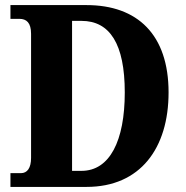

<svg xmlns="http://www.w3.org/2000/svg" viewBox="-20 -734 729 754"><path d="M21 0H320C531 0 642 -152 642 -371C642 -598 520 -714 320 -714H21V-660H56C84 -660 102 -645 102 -601V-114C102 -74 87 -54 62 -54H21ZM300 -63H263V-652H300C411 -652 470 -562 470 -371C470 -181 411 -63 300 -63Z"/></svg>

Font: Noto Serif Sinhala Condensed ExtraBold
Style: Regular
Weight: 800
Width: 3
Designer: Jelle Bosma - Monotype Design Team
Foundry: Monotype Imaging Inc.
Version: Version 2.007